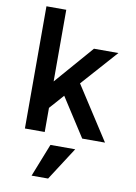

<svg xmlns="http://www.w3.org/2000/svg" viewBox="-106 -808 813 1145"><g transform="rotate(10 300.0 -235.0)"><path d="M80 0H200V-146L277 -233L427 0H565L357 -322L551 -540H403L200 -306V-740H80ZM397 70H247L168 270H268Z"/></g></svg>

Font: CommitMono
Style: 700Regular
Weight: 700
Monospace: yes
Designer: Eigil Nikolajsen
Foundry: Eigil Nikolajsen
Version: Version 1.143